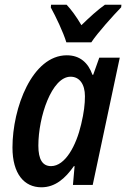

<svg xmlns="http://www.w3.org/2000/svg" viewBox="-20 -786 536 816"><path d="M262 -606H368C395 -647 462 -721 495 -755L496 -766H426C395 -744 362 -714 326 -679C305 -715 282 -746 263 -766H197L196 -754C217 -716 249 -649 262 -606ZM197 -80C161 -80 143 -108 143 -167C143 -290 200 -460 280 -460C318 -460 341 -428 341 -377C341 -344 337 -308 325 -258C304 -167 257 -80 197 -80ZM156 10C214 10 257 -27 294 -80H297L290 0H374L489 -541H402L376 -468H373C355 -519 320 -551 264 -551C117 -551 33 -328 33 -159C33 -47 83 10 156 10Z"/></svg>

Font: Noto Sans Display SemiCondensed Medium
Style: Italic
Weight: 500
Width: 4
Italic angle: -12°
Designer: Monotype Design Team
Foundry: Monotype Imaging Inc.
Version: Version 1.900